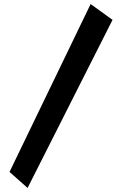

<svg xmlns="http://www.w3.org/2000/svg" viewBox="-20 -889 602 947"><path d="M116 38 27 -41 427 -869 535 -791Z"/></svg>

Font: Marhey ExtraBold
Style: Regular
Weight: 800
Designer: Nur Syamsi & Bustanul Arifin
Foundry: Namelatype
Version: Version 1.000; ttfautohint (v1.8.4.7-5d5b)